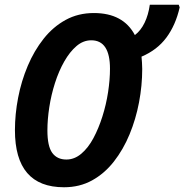

<svg xmlns="http://www.w3.org/2000/svg" viewBox="-20 -780 778 810"><path d="M250 10Q43 10 43 -231Q43 -298 56.5 -368Q70 -438 97 -502Q124 -566 164 -616.5Q204 -667 257 -696Q310 -725 376 -725Q500 -725 549 -632Q574 -651 590 -684Q606 -717 612 -760H734L738 -749Q721 -674 682 -621.5Q643 -569 577 -541Q578 -529 579 -516Q580 -503 580 -489Q580 -419 566.5 -348Q553 -277 526.5 -213Q500 -149 460.5 -98.5Q421 -48 368.5 -19Q316 10 250 10ZM260 -107Q294 -107 323 -131.5Q352 -156 374 -197Q396 -238 412 -288.5Q428 -339 436 -391.5Q444 -444 444 -490Q444 -610 365 -610Q331 -610 302.5 -585.5Q274 -561 251 -520.5Q228 -480 212 -430Q196 -380 188 -328Q180 -276 180 -230Q180 -163 200.5 -135Q221 -107 260 -107Z"/></svg>

Font: Noto Sans Condensed
Style: Bold Italic
Weight: 700
Width: 3
Italic angle: -12°
Designer: Monotype Design Team
Foundry: Monotype Imaging Inc.
Version: Version 2.013; ttfautohint (v1.8.4.7-5d5b)